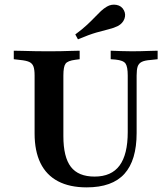

<svg xmlns="http://www.w3.org/2000/svg" viewBox="-20 -787 712 818"><path d="M127.4 -369.4V-465.3Q127.4 -490.3 122.6 -503.6Q117.7 -516.9 104.8 -523Q91.9 -529 66.1 -531.5L38.7 -534.7V-571Q55.6 -571 79 -570.2Q102.4 -569.4 128.6 -569Q154.8 -568.5 178.2 -568.5H187.9H196.8Q218.5 -568.5 241.1 -569Q263.7 -569.4 284.3 -570.2Q304.8 -571 319.4 -571V-534.7L300.8 -532.3Q268.5 -528.2 259.3 -515.7Q250 -503.2 250 -465.3V-369.4ZM349.2 11.3Q276.6 11.3 227 -14.9Q177.4 -41.1 152.4 -92.3Q127.4 -143.5 127.4 -218.5V-369.4H250V-207.3Q250 -117.7 281.9 -76.2Q313.7 -34.7 383.1 -34.7Q454.8 -34.7 489.5 -81.9Q524.2 -129 524.2 -224.2V-369.4H562.1V-220.2Q562.1 -104 510.1 -46.4Q458.1 11.3 349.2 11.3ZM524.2 -369.4V-465.3Q524.2 -502.4 514.9 -516.1Q505.6 -529.8 472.6 -533.1L451.6 -534.7V-571Q467.7 -570.2 494 -569.4Q520.2 -568.5 542.7 -568.5Q560.5 -568.5 580.6 -569Q600.8 -569.4 619.8 -570.2Q638.7 -571 651.6 -571V-534.7L621.8 -531.5Q596.8 -529.8 583.9 -523.4Q571 -516.9 566.5 -503.6Q562.1 -490.3 562.1 -465.3V-369.4ZM312.1 -619.4 300.8 -640.3Q331.5 -662.9 351.2 -681.5Q371 -700 384.7 -714.5Q398.4 -729 410.1 -739.9Q421.8 -750.8 435.5 -758.9Q454.8 -770.2 476.6 -766.1Q498.4 -762.1 508.1 -742.7Q516.9 -725.8 510.1 -706.9Q503.2 -687.9 483.1 -676.6Q465.3 -667.7 443.5 -662.5Q421.8 -657.3 390.7 -648.4Q359.7 -639.5 312.1 -619.4Z"/></svg>

Font: Playfair 9pt
Style: Bold
Weight: 700
Designer: Claus Eggers Sørensen
Foundry: Claus Eggers Sørensen
Version: Version 2.203